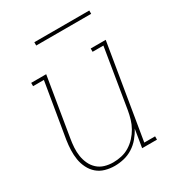

<svg xmlns="http://www.w3.org/2000/svg" viewBox="-168 -795 836 908"><g transform="rotate(-30 250.0 -340.5)"><path d="M194 8Q168 8 143 1Q118 -6 99.5 -22Q81 -38 69.5 -61Q58 -84 54 -109Q50 -134 51 -160.5Q52 -187 56 -213L106 -512H47V-530H129L76 -210Q72 -187 70.5 -163Q69 -139 72.5 -116.5Q76 -94 85.5 -73.5Q95 -53 111.5 -38Q128 -23 150 -16.5Q172 -10 196 -10Q218 -10 241 -15Q264 -20 284.5 -32.5Q305 -45 321.5 -63Q338 -81 349.5 -101.5Q361 -122 367.5 -144Q374 -166 378 -189L431 -512H372V-530H454L369 -18H428V0H347L363 -98Q351 -75 333.5 -54Q316 -33 293 -18.5Q270 -4 244.5 2Q219 8 194 8ZM156 -671V-689H456V-671Z"/></g></svg>

Font: Iosevka Curly Slab ThObl
Style: Regular
Weight: 100
Italic angle: -9°
Monospace: yes
Designer: Belleve Invis
Foundry: Belleve Invis
Version: Version 11.0.0; ttfautohint (v1.8.3)